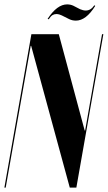

<svg xmlns="http://www.w3.org/2000/svg" viewBox="-41 -855 491 875"><path d="M345 -260H347L424 -699H430L307 0H277L101 -646H99L-15 0H-21L102 -699H227ZM181 -767 176 -769Q219 -835 265 -835Q280 -835 293 -829L324 -813Q338 -807 350 -807Q373 -807 389 -831L393 -828Q351 -761 305 -761Q288 -761 274 -768L254 -778Q239 -786 231 -788.5Q223 -791 216 -791Q206 -791 198 -786Q190 -781 181 -767Z"/></svg>

Font: Moniqa Black Ita Display
Style: Italic
Weight: 900
Italic angle: -10°
Designer: Rajesh Rajput
Foundry: Rajesh Rajput
Version: Version 1.000